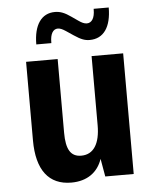

<svg xmlns="http://www.w3.org/2000/svg" viewBox="-54 -806 711 867"><g transform="rotate(-5 301.0 -373.0)"><path d="M373 -620.1C436.5 -620.1 471.2 -670.4 471.2 -758.8H402.8V-754.9C402.8 -717.8 389.6 -695.8 366.7 -695.8C355 -695.8 343.3 -701.7 330.1 -710.9L299.8 -731.9C272 -751.5 252 -759.8 227.1 -759.8C166 -759.8 130.9 -709.5 130.9 -621.1H199.2V-625C199.2 -662.6 211.9 -684.1 233.9 -684.1C244.1 -684.1 254.9 -679.2 269 -669.9L274.9 -666L301.8 -647.9C335 -625.5 352.5 -620.1 373 -620.1ZM234.4 14.2C306.6 14.2 355 -21.5 375 -81.1L389.2 0H518.1V-546.9H375V-232.9C375 -150.9 346.2 -103 289.6 -103C241.7 -103 221.2 -137.2 221.2 -212.9V-546.9H78.1V-190.9C78.1 -55.7 132.8 14.2 234.4 14.2Z"/></g></svg>

Font: Hack
Style: Bold
Weight: 700
Monospace: yes
Designer: Christopher Simpkins
Foundry: Christopher Simpkins
Version: Version 2.010